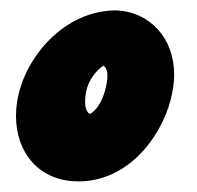

<svg xmlns="http://www.w3.org/2000/svg" viewBox="-20 -318 376 366"><path d="M134.9 27.7C234 24.3 296 -71.3 308.5 -142.4L309.4 -147.5C311.2 -157.3 312 -166.8 312 -176C312 -244.3 266.6 -295.2 202.2 -298.2L201.6 -298.2H201C103.5 -298.2 27.8 -210.2 13.3 -128L12.5 -123.5C11.2 -114.5 10.5 -105.8 10.5 -97.2C10.5 -26 55.5 27.7 129 27.7ZM143.9 -141.8C148.3 -166.7 165.3 -185.1 177.1 -192.8C179.3 -191.1 184.8 -187.8 184.8 -173.8C184.8 -170 184.4 -165.5 183.5 -160C175.8 -116.8 157.5 -103.8 151.4 -100.8C149.8 -101.6 142.2 -105.5 142.2 -124.3C142.2 -129.1 142.7 -134.9 143.9 -141.8Z"/></svg>

Font: TudorRose
Style: BoldOblique
Weight: 500
Version: Version 001.000